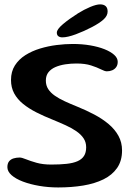

<svg xmlns="http://www.w3.org/2000/svg" viewBox="-20 -824 615 869"><path d="M243.4 24.4Q198.8 24.4 157.6 17.3Q116.4 10.2 83.8 -2.1Q51.2 -14.5 32.3 -31.2Q13.4 -48 13.4 -67.4Q13.4 -84.1 21 -93.7Q28.6 -103.2 41.4 -107.1Q54.2 -111 69.1 -111Q78.5 -111 97.6 -103.2Q116.8 -95.4 145.3 -87.3Q173.9 -79.2 211.4 -79.2Q251.2 -79.2 280.9 -82.4Q310.6 -85.6 330.4 -94.2Q350.2 -102.8 360.1 -118.1Q370 -133.4 370 -157.4Q370 -180.2 358.5 -197.6Q347 -215.1 326.4 -229.5Q305.8 -243.9 278.1 -256.6Q250.4 -269.3 218.2 -282.4Q178.6 -298.2 144.4 -315.5Q110.2 -332.9 84.4 -353.8Q58.6 -374.8 44.2 -401.3Q29.8 -427.9 29.8 -462.1Q29.8 -500.1 47.4 -527.8Q65.1 -555.5 94.8 -574.4Q124.6 -593.2 161.2 -604.3Q197.9 -615.4 236.3 -620.2Q274.8 -625 309 -625Q351.4 -625 388.2 -618.7Q425.1 -612.4 453.2 -601.2Q481.3 -589.9 497.1 -575.5Q512.8 -561.1 512.8 -544.3Q512.8 -529.8 505.9 -520.2Q499 -510.6 487.9 -505.9Q476.8 -501.2 463.6 -501.2Q454.1 -501.2 436.7 -510.2Q419.3 -519.1 392.3 -527.8Q365.4 -536.6 325.7 -536.6Q300.4 -536.6 275.9 -532.9Q251.4 -529.2 231.4 -520.7Q211.4 -512.1 199.4 -497.2Q187.5 -482.3 187.5 -459.3Q187.5 -437.4 198.3 -420.7Q209.2 -404 228.4 -390.7Q247.6 -377.3 273.6 -365.4Q299.6 -353.4 329.8 -341.3Q370.2 -324.9 406.8 -305.6Q443.4 -286.2 471.7 -262.4Q499.9 -238.6 516.2 -209.1Q532.4 -179.6 532.4 -143Q532.4 -96.2 510.2 -64Q488 -31.8 448.4 -12.3Q408.8 7.1 356.4 15.8Q304 24.4 243.4 24.4ZM262.2 -654.9Q251.2 -654.9 244.2 -660Q237.2 -665 237.2 -676.5Q237.2 -691.1 264.7 -714.5Q292.2 -737.8 333.4 -763.9Q360.6 -780.8 388.3 -792.5Q416.1 -804.2 433.4 -804.2Q449.2 -804.2 458.2 -796.3Q467.1 -788.4 467.1 -771.8Q467.1 -752.4 448.5 -735.7Q429.8 -718.9 396.2 -701.4Q360.7 -682.8 323.2 -668.8Q285.6 -654.9 262.2 -654.9Z"/></svg>

Font: Gluten Thin
Style: Regular
Weight: 100
Designer: Tyler Finck
Foundry: Etcetera Type Company
Version: Version 1.300